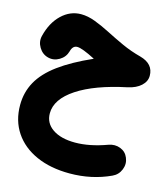

<svg xmlns="http://www.w3.org/2000/svg" viewBox="-121 -562 883 1018"><g transform="rotate(15 320.0 -53.0)"><path d="M198.2 -469.2Q234.9 -469.2 275.1 -454.1Q315.4 -439 359.6 -416.3Q403.8 -393.6 453.4 -370.8Q502.9 -348.1 558.6 -333.5Q633.3 -313 633.3 -247.6Q633.3 -216.3 607.2 -192.4Q581.1 -168.5 536.1 -158.7Q363.8 -122.6 268.3 -59.6Q172.9 3.4 172.9 81.1Q172.9 134.8 218.3 165.8Q263.7 196.8 341.8 196.8Q420.9 196.8 516.1 162.1Q549.8 149.9 580.6 161.9Q611.3 173.8 623.5 204.1Q636.7 235.4 623.8 267.8Q610.8 300.3 579.6 314.5Q476.6 362.3 356 362.3Q251 362.3 172.9 327.4Q94.7 292.5 52 228.8Q9.3 165 9.3 79.6Q9.3 9.3 41.5 -48.8Q73.7 -106.9 143.1 -158Q212.4 -209 323.2 -258.3Q250 -296.4 223.1 -296.4Q197.8 -296.4 189.5 -263.2Q180.2 -230 149.9 -211.9Q119.6 -193.8 87.4 -202.1Q54.7 -210.4 36.4 -241Q18.1 -271.5 26.4 -304.2Q44.9 -379.9 91.6 -424.6Q138.2 -469.2 198.2 -469.2Z"/></g></svg>

Font: Mikhak Black
Style: Regular
Weight: 900
Designer: Amin Abedi
Version: Version 3.3